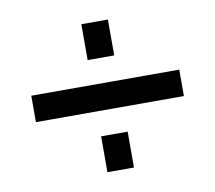

<svg xmlns="http://www.w3.org/2000/svg" viewBox="-65 -719 768 685"><g transform="rotate(-10 319.0 -377.0)"><path d="M367.2 -645V-515.1H271V-645ZM586.9 -329.1H50.8V-424.8H586.9ZM367.2 -238.8V-108.9H271V-238.8Z"/></g></svg>

Font: Standard
Style: Bold
Weight: 400
Designer: Bryce Wilner
Version: Version 2.000;PS 2.0;hotconv 16.6.51;makeotf.lib2.5.65220 DE